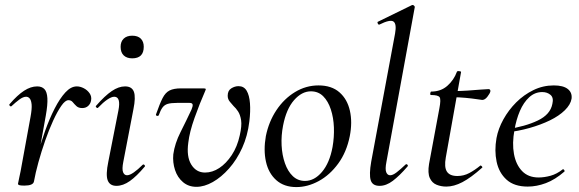

<svg xmlns="http://www.w3.org/2000/svg" viewBox="-20 -746 2354 780"><path d="M118 -9 108 -10Q117 -57 131 -110Q145 -163 163 -213.5Q181 -264 202 -305Q223 -346 245.5 -370.5Q268 -395 292 -395Q306 -395 320.5 -387.5Q335 -380 344 -367Q353 -354 350 -338Q348 -325 338.5 -316Q329 -307 314 -307Q299 -307 290.5 -315Q282 -323 275.5 -331Q269 -339 258 -339Q245 -339 229 -316Q213 -293 196 -256Q179 -219 163.5 -174.5Q148 -130 136 -86.5Q124 -43 118 -9ZM79 8Q63 8 58 6Q53 4 53 1Q53 -2 58.5 -26Q64 -50 68 -74L104 -271Q110 -304 108.5 -321Q107 -338 101 -345.5Q95 -353 86 -353Q74 -353 58.5 -341.5Q43 -330 27 -315Q24 -312 20 -316Q16 -320 19 -323Q51 -360 78 -377.5Q105 -395 131 -395Q150 -395 160.5 -384Q171 -373 172.5 -347Q174 -321 166 -276L118 -9Q115 8 79 8Z M453 9Q426 9 417.5 -13.5Q409 -36 420 -89L461 -297Q472 -353 444 -353Q433 -353 416 -341.5Q399 -330 379 -309Q376 -305 371.5 -309.5Q367 -314 371 -317Q406 -357 434 -376Q462 -395 488 -395Q516 -395 524 -373Q532 -351 522 -302L481 -89Q475 -59 480 -46.5Q485 -34 496 -34Q507 -34 523.5 -45.5Q540 -57 559 -76Q563 -80 567 -75.5Q571 -71 567 -68Q535 -30 507.5 -10.5Q480 9 453 9ZM517 -509Q495 -509 482.5 -521Q470 -533 470 -556Q470 -577 482.5 -589Q495 -601 517 -601Q540 -601 552 -589Q564 -577 564 -556Q564 -509 517 -509Z M778 13Q746 13 723.5 -6Q701 -25 691 -55.5Q681 -86 684 -119Q690 -163 713.5 -209.5Q737 -256 758 -301Q764 -315 762.5 -321.5Q761 -328 750 -328H700Q675 -328 661.5 -324Q648 -320 640 -309Q632 -298 625 -278Q623 -274 617.5 -275.5Q612 -277 614 -282Q629 -325 640.5 -347.5Q652 -370 669 -378.5Q686 -387 715 -387H805Q814 -387 815.5 -385Q817 -383 813 -375Q791 -325 770.5 -267.5Q750 -210 745 -167Q737 -110 757 -77.5Q777 -45 813 -45Q843 -45 871 -63.5Q899 -82 921.5 -116Q944 -150 954 -196Q963 -235 959.5 -257.5Q956 -280 947 -293.5Q938 -307 929 -315Q923 -322 914 -332.5Q905 -343 905 -357Q905 -378 919.5 -387Q934 -396 949 -396Q971 -396 982 -377.5Q993 -359 995.5 -326.5Q998 -294 993 -253Q986 -194 964 -145.5Q942 -97 910.5 -61.5Q879 -26 844.5 -6.5Q810 13 778 13Z M1184 14Q1134 14 1102.5 -14Q1071 -42 1060.5 -89Q1050 -136 1060 -193Q1072 -252 1103 -298.5Q1134 -345 1178.5 -372Q1223 -399 1274 -399Q1327 -399 1359 -371Q1391 -343 1401.5 -296Q1412 -249 1401 -193Q1388 -128 1354 -81.5Q1320 -35 1275 -10.5Q1230 14 1184 14ZM1219 -11Q1257 -11 1288 -47.5Q1319 -84 1331 -149Q1338 -189 1336.5 -228.5Q1335 -268 1324 -301.5Q1313 -335 1293 -355Q1273 -375 1243 -375Q1206 -375 1174.5 -339Q1143 -303 1130 -236Q1122 -195 1124 -155.5Q1126 -116 1137.5 -83Q1149 -50 1169.5 -30.5Q1190 -11 1219 -11Z M1522 9Q1493 9 1486 -14Q1479 -37 1488 -89L1585 -610Q1592 -649 1578.5 -658.5Q1565 -668 1521 -646Q1517 -645 1514.5 -651Q1512 -657 1516 -658L1653 -725Q1658 -727 1662 -723Q1666 -719 1665 -717L1550 -89Q1544 -59 1549 -46.5Q1554 -34 1565 -34Q1576 -34 1591.5 -46Q1607 -58 1627 -77Q1631 -81 1635 -77Q1639 -73 1635 -69Q1603 -32 1576 -11.5Q1549 9 1522 9Z M1793 12Q1772 12 1753.5 4.5Q1735 -3 1726 -23Q1717 -43 1723 -80L1765 -306Q1772 -342 1766 -351Q1760 -360 1731 -360Q1727 -360 1728 -367Q1729 -374 1732 -374Q1771 -374 1797.5 -397.5Q1824 -421 1836 -454Q1837 -458 1845.5 -457Q1854 -456 1853 -453L1791 -106Q1784 -67 1795.5 -49Q1807 -31 1838 -31Q1864 -31 1886.5 -43Q1909 -55 1931 -73Q1933 -75 1937 -71Q1941 -67 1939 -65Q1893 -24 1858.5 -6Q1824 12 1793 12ZM1939 -340Q1937 -340 1917.5 -343Q1898 -346 1871.5 -348.5Q1845 -351 1820 -351L1822 -376Q1850 -376 1879.5 -378Q1909 -380 1932.5 -382Q1956 -384 1965 -384Q1969 -384 1971 -381Q1973 -378 1972 -374Q1970 -366 1960 -353Q1950 -340 1939 -340Z M2124 12Q2069 12 2038 -16Q2007 -44 1997.5 -89Q1988 -134 1997 -185Q2004 -223 2025 -261Q2046 -299 2077 -330Q2108 -361 2147 -380Q2186 -399 2230 -399Q2268 -399 2286.5 -384.5Q2305 -370 2302 -345Q2298 -321 2274.5 -298Q2251 -275 2214 -257Q2177 -239 2131 -226Q2085 -213 2037 -208L2039 -221Q2114 -232 2165 -256.5Q2216 -281 2224 -324Q2230 -349 2216.5 -360.5Q2203 -372 2183 -372Q2153 -372 2130 -351Q2107 -330 2092 -295Q2077 -260 2070 -218Q2060 -164 2068 -120.5Q2076 -77 2101 -51Q2126 -25 2168 -25Q2191 -25 2216.5 -32Q2242 -39 2266 -58Q2268 -60 2271.5 -56Q2275 -52 2273 -49Q2235 -16 2197.5 -2Q2160 12 2124 12Z"/></svg>

Font: Cormorant Garamond Light Medium
Style: Italic
Weight: 500
Italic angle: -10°
Version: Version 4.001